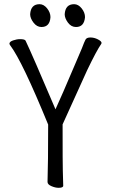

<svg xmlns="http://www.w3.org/2000/svg" viewBox="-20 -888 540 917"><path d="M260 9Q244 9 225.5 1Q207 -7 207 -19Q210 -108 210 -293Q86 -596 29 -671Q25 -677 25 -679Q25 -689 42.5 -695Q60 -701 76 -701Q98 -701 102 -694Q134 -627 245 -366Q275 -431 336 -575Q366 -644 371 -657Q383 -689 388.5 -699Q394 -709 412 -709Q430 -709 447.5 -700Q465 -691 465 -683L464 -679Q441 -646 396 -552L279 -294Q279 -95 280 -74Q282 -25 282 -1Q282 9 260 9ZM178 -759Q156 -759 140 -780Q124 -801 124 -820Q127 -868 169 -868Q189 -868 205 -848Q221 -828 221 -806Q218 -759 178 -759ZM343 -759Q320 -759 304.5 -780Q289 -801 289 -820Q292 -868 334 -868Q354 -868 370 -848Q386 -828 386 -806Q382 -759 343 -759Z"/></svg>

Font: LXGW WenKai Mono Lite
Style: Regular
Weight: 400
Monospace: yes
Designer: LXGW / Fontworks Inc.
Foundry: LXGW / Fontworks Inc.
Version: Version 1.520; June 14, 2025